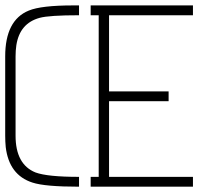

<svg xmlns="http://www.w3.org/2000/svg" viewBox="-46 -704 748 724"><path d="M-26.4 -192.4V-491.2Q-26.4 -627.9 62.5 -664.1Q109.4 -683.6 230.5 -683.6H231.4H232.4H233.4H234.4H235.4H236.3H237.3H238.3H239.3H240.2H241.2H242.2H252V-646.5Q139.6 -646.5 103.5 -636.7Q28.3 -616.2 15.6 -533.2Q12.7 -513.7 12.7 -491.2V-192.4Q12.7 -84 87.9 -53.7Q132.8 -37.1 252 -37.1V0Q123 0 76.2 -15.6Q-11.7 -43.9 -24.4 -149.4Q-26.4 -169.9 -26.4 -192.4ZM295.9 0V-37.1H326.2V-646.5H295.9V-683.6H681.6V-646.5H365.2V-359.4H589.8V-322.3H365.2V-37.1H681.6V0Z"/></svg>

Font: Post No Bills Colombo
Style: Light
Weight: 400
Designer: Kosala Senevirathne, Siva Puranthara, Lasantha Premarathna, Tharique Azeez
Foundry: Mooniak
Version: Version 1.220 ; ttfautohint (v1.5)